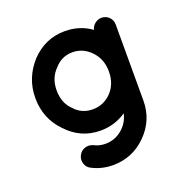

<svg xmlns="http://www.w3.org/2000/svg" viewBox="-122 -618 904 915"><g transform="rotate(-20 330.0 -160.5)"><path d="M540 -248V-247V-61Q540 38 469.5 108.5Q399 179 300 179Q243 179 195 154Q175 145 168 123.5Q161 102 171 82Q181 62 201.5 55Q222 48 243 57Q269 71 300 71Q348 71 384.5 40.5Q421 10 431 -36Q373 4 300 4Q200 4 130 -72Q60 -144 60 -248Q60 -349 130 -426Q201 -500 300 -500Q376 -500 434 -458Q438 -476 453 -488Q468 -500 487 -500Q509 -500 524.5 -484.5Q540 -469 540 -447ZM395 -145Q433 -185 433 -248Q433 -309 395 -350Q355 -393 300 -393Q245 -393 208 -350Q168 -310 168 -248Q168 -183 208 -145Q244 -104 300 -104Q356 -104 395 -145Z"/></g></svg>

Font: Quicksand
Style: Bold
Weight: 700
Designer: Andrew Paglinawan
Foundry: Andrew Paglinawan
Version: 1.002